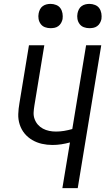

<svg xmlns="http://www.w3.org/2000/svg" viewBox="-20 -968 543 988"><path d="M301 0 340 -235Q318 -229 295.5 -225.5Q273 -222 250 -222Q222 -222 195.5 -228Q169 -234 146 -247.5Q123 -261 106.5 -281Q90 -301 81.5 -327Q73 -353 74 -381Q75 -409 80 -437L129 -735H208L157 -425Q154 -407 153 -389.5Q152 -372 158 -355.5Q164 -339 175 -326.5Q186 -314 201 -306Q216 -298 233 -294.5Q250 -291 268 -291Q289 -291 310 -294.5Q331 -298 352 -304L423 -735H501L380 0ZM440 -823Q425 -823 411.5 -828Q398 -833 389.5 -844.5Q381 -856 378.5 -870.5Q376 -885 379 -900Q381 -910 386 -920Q391 -930 400 -936.5Q409 -943 419.5 -945.5Q430 -948 440 -948Q455 -948 469 -942.5Q483 -937 491 -925.5Q499 -914 501.5 -899.5Q504 -885 502 -870Q500 -860 494.5 -850Q489 -840 480 -833.5Q471 -827 460.5 -825Q450 -823 440 -823ZM240 -823Q225 -823 211.5 -828Q198 -833 189.5 -844.5Q181 -856 178.5 -870.5Q176 -885 179 -900Q181 -910 186 -920Q191 -930 200 -936.5Q209 -943 219.5 -945.5Q230 -948 240 -948Q255 -948 269 -942.5Q283 -937 291 -925.5Q299 -914 301.5 -899.5Q304 -885 302 -870Q300 -860 294.5 -850Q289 -840 280 -833.5Q271 -827 260.5 -825Q250 -823 240 -823Z"/></svg>

Font: Iosevka Curly Oblique
Style: Regular
Weight: 400
Italic angle: -9°
Monospace: yes
Designer: Belleve Invis
Foundry: Belleve Invis
Version: Version 11.1.0; ttfautohint (v1.8.3)